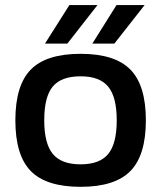

<svg xmlns="http://www.w3.org/2000/svg" viewBox="-20 -720 630 750"><path d="M294.9 -509.8Q428.7 -509.8 489.3 -448.2Q549.8 -386.7 549.8 -250Q549.8 -113.3 489.3 -51.8Q428.7 9.8 294.9 9.8Q160.6 9.8 100.3 -51.8Q40 -113.3 40 -250Q40 -386.7 100.3 -448.2Q160.6 -509.8 294.9 -509.8ZM152.8 -250Q152.8 -159.2 186.3 -118.7Q219.7 -78.1 294.9 -78.1Q369.6 -78.1 402.8 -118.7Q436 -159.2 436 -250Q436 -340.8 402.8 -381.3Q369.6 -421.9 294.9 -421.9Q219.2 -421.9 186 -381.8Q152.8 -341.8 152.8 -250ZM155.8 -549.8 251 -700.2H360.8L243.2 -549.8ZM340.8 -549.8 435.1 -700.2H544.9L426.8 -549.8Z"/></svg>

Font: Fivo Sans Modern Med
Style: Regular
Weight: 450
Designer: Alexander Slobzheninov
Foundry: Alexander Slobzheninov
Version: 1.0